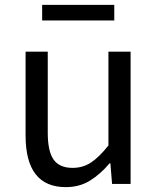

<svg xmlns="http://www.w3.org/2000/svg" viewBox="-20 -755 647 788"><path d="M250 13Q85 13 85 -199V-543H176V-210Q176 -134 200 -100Q224 -66 278 -66Q320 -66 353.5 -88Q387 -110 425 -158V-543H516V0H440L433 -85H430Q392 -40 349 -13.5Q306 13 250 13ZM449 -671H153V-735H449Z"/></svg>

Font: Source Han Sans & Saira Hybrid
Style: Regular
Weight: 400
Designer: Ryoko NISHIZUKA 西塚涼子 (kana & ideographs); Paul D. Hunt (Latin, Greek & Cyrillic); Wenlong ZHANG 张文龙 (bopomofo); Sandoll 
Foundry: Adobe Systems Incorporated
Version: Version 1.00;August 2, 2021;FontCreator 13.0.0.2675 64-bit